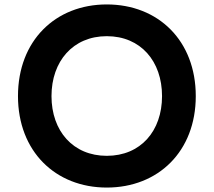

<svg xmlns="http://www.w3.org/2000/svg" viewBox="-20 -793 963 865"><path d="M461 52C693 52 862 -111 862 -360C862 -610 693 -773 461 -773C230 -773 61 -610 61 -360C61 -111 230 52 461 52ZM212 -360C212 -517 309 -630 461 -630C614 -630 710 -517 710 -360C710 -203 614 -91 461 -91C309 -91 212 -203 212 -360Z"/></svg>

Font: LINE Seed JP App_OTF Bold
Style: Regular
Weight: 700
Designer: LINE & Fontrix & Fontworks
Version: Version 1.009